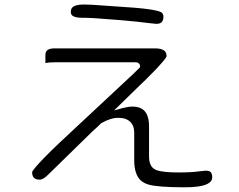

<svg xmlns="http://www.w3.org/2000/svg" viewBox="-20 -775 1040 834"><path d="M336.4 -697.8H345.7Q378.4 -697.8 484.1 -689Q589.8 -680.2 621.6 -675.3L658.7 -671.4Q675.3 -671.4 682.6 -679Q689.9 -686.5 689.9 -703.1Q689.9 -715.8 680.2 -721.7Q658.7 -733.9 561.5 -741.7L379.4 -754.4L343.8 -755.4Q307.1 -755.4 294.4 -742.7Q287.6 -735.8 287.6 -723.6Q287.6 -714.4 293 -708.5Q304.2 -697.8 336.4 -697.8ZM653.3 -564.9H216.8Q193.4 -564.9 184.1 -555.7Q177.2 -548.8 177.2 -534.7V-501Q192.4 -504.4 216.8 -504.4H569.3Q578.6 -504.4 583.5 -499Q588.4 -494.6 588.4 -487.3V-482.9L559.6 -454.6L237.3 -153.8Q162.6 -82.5 134.8 -49.3Q122.1 -34.2 119.6 -28.3Q119.6 -27.8 119.6 -27.8Q119.6 -10.3 127.7 -2.4Q135.7 5.4 153.3 5.4Q167 5.4 189 -16.1L381.8 -204.6L401.4 -222.2L419.4 -239.7Q460 -263.2 493.2 -263.2Q528.8 -263.2 546.4 -245.1Q563 -229 563 -199.2V-77.1Q563.5 -19 589.8 7.3Q603 20 624 26.4Q664.6 38.6 784.2 38.6Q851.6 38.6 880.9 23.9Q889.2 19.5 893.6 15.1Q901.9 6.8 901.9 -4.9Q901.9 -24.4 890.6 -30.8Q884.3 -33.7 874.5 -33.7L845.2 -30.8Q811 -25.9 756.8 -25.9Q688.5 -25.9 660.6 -35.6Q650.4 -39.6 643.1 -46.4Q627.4 -62.5 627.4 -93.8V-226.6Q627.4 -290 588.9 -306.2Q574.2 -312 555.9 -312Q537.6 -312 513.2 -305.7L475.6 -295.4Q582 -399.4 587.2 -404.3Q592.3 -409.2 595.2 -411.9Q598.1 -414.6 601.1 -417.5Q604 -420.4 606.9 -423.1Q609.9 -425.8 612.5 -428.5Q615.2 -431.2 617.9 -433.8Q620.6 -436.5 623 -439Q666.5 -481.9 687 -506.8Q700.7 -522.9 703.6 -529.8V-530.3Q703.6 -544.9 695.8 -553.2Q683.6 -564.9 653.3 -564.9Z"/></svg>

Font: YuPearl-ExtraLight
Style: ExtraLight
Weight: 200
Designer: Max Yao
Foundry: Max-Everyday
Version: Version 1.011; ttfautohint (v1.8.3)